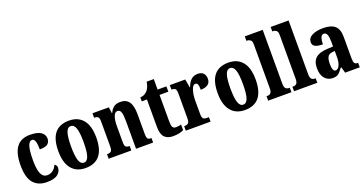

<svg xmlns="http://www.w3.org/2000/svg" viewBox="-38 -1442 4047 2133"><g transform="rotate(-20 1986.0 -375.0)"><path d="M35 -266Q35 -549 246 -549Q336 -549 377.5 -520Q419 -491 419 -444Q419 -405 393.5 -382Q368 -359 297 -359Q297 -488 251 -488Q219 -488 201.5 -438Q184 -388 184 -267Q184 -163 206.5 -112Q229 -61 279 -61Q318 -61 347 -84Q376 -107 391 -144Q418 -129 418 -100Q418 -56 378.5 -23Q339 10 249 10Q147 10 91 -54.5Q35 -119 35 -266Z M483 -270Q483 -549 709 -549Q815 -549 873.5 -478.5Q932 -408 932 -270Q932 10 706 10Q600 10 541.5 -61Q483 -132 483 -270ZM782 -270Q782 -380 764.5 -432.5Q747 -485 707 -485Q668 -485 651 -432.5Q634 -380 634 -270Q634 -160 651.5 -106.5Q669 -53 708 -53Q748 -53 765 -106.5Q782 -160 782 -270Z M980 -53H984Q1015 -53 1029 -66.5Q1043 -80 1043 -122V-418Q1043 -457 1030 -470Q1017 -483 988 -483H984V-536H1177L1187 -464H1191Q1210 -506 1238.5 -527.5Q1267 -549 1317 -549Q1384 -549 1417.5 -502.5Q1451 -456 1451 -356V-123Q1451 -93 1456 -78Q1461 -63 1471.5 -58Q1482 -53 1502 -53H1506V0H1304V-330Q1304 -398 1293 -431.5Q1282 -465 1253 -465Q1220 -465 1205 -421Q1190 -377 1190 -309V-118Q1190 -78 1202.5 -65.5Q1215 -53 1245 -53H1248V0H980Z M1605 -148V-473H1544V-520Q1574 -521 1596.5 -534Q1619 -547 1633 -565Q1660 -599 1670 -660H1754V-536H1858V-473H1754V-159Q1754 -112 1764.5 -92.5Q1775 -73 1803 -73Q1839 -73 1866 -82V-15Q1846 -5 1814 2.5Q1782 10 1740 10Q1674 10 1639.5 -27Q1605 -64 1605 -148Z M1892 -53H1896Q1927 -53 1941.5 -67Q1956 -81 1956 -125V-415Q1956 -457 1943.5 -470Q1931 -483 1901 -483H1898V-536H2081L2098 -437H2102Q2122 -493 2153 -520.5Q2184 -548 2231 -548Q2276 -548 2298 -523.5Q2320 -499 2320 -458Q2320 -414 2289.5 -392Q2259 -370 2204 -370Q2204 -414 2196.5 -433.5Q2189 -453 2167 -453Q2139 -453 2122 -399Q2105 -345 2105 -277V-120Q2105 -79 2117.5 -66Q2130 -53 2156 -53H2185V0H1892Z M2367 -270Q2367 -549 2593 -549Q2699 -549 2757.5 -478.5Q2816 -408 2816 -270Q2816 10 2590 10Q2484 10 2425.5 -61Q2367 -132 2367 -270ZM2666 -270Q2666 -380 2648.5 -432.5Q2631 -485 2591 -485Q2552 -485 2535 -432.5Q2518 -380 2518 -270Q2518 -160 2535.5 -106.5Q2553 -53 2592 -53Q2632 -53 2649 -106.5Q2666 -160 2666 -270Z M2866 -53H2876Q2902 -53 2916 -68.5Q2930 -84 2930 -125V-646Q2930 -681 2913 -694Q2896 -707 2876 -707H2866V-760H3078V-125Q3078 -84 3092 -68.5Q3106 -53 3133 -53H3141V0H2866Z M3172 -53H3182Q3208 -53 3222 -68.5Q3236 -84 3236 -125V-646Q3236 -681 3219 -694Q3202 -707 3182 -707H3172V-760H3384V-125Q3384 -84 3398 -68.5Q3412 -53 3439 -53H3447V0H3172Z M3498 -153Q3498 -234 3543 -273Q3588 -312 3681 -316L3749 -319V-374Q3749 -431 3737.5 -459.5Q3726 -488 3700 -488Q3676 -488 3664 -460Q3652 -432 3652 -380Q3591 -380 3561.5 -396Q3532 -412 3532 -447Q3532 -497 3582.5 -523Q3633 -549 3713 -549Q3807 -549 3852 -509.5Q3897 -470 3897 -379V-123Q3897 -83 3907.5 -68Q3918 -53 3946 -53H3949V0H3776L3757 -69H3749Q3717 -24 3693.5 -7Q3670 10 3628 10Q3571 10 3534.5 -32Q3498 -74 3498 -153ZM3750 -191V-266L3720 -263Q3681 -259 3665 -232Q3649 -205 3649 -149Q3649 -59 3686 -59Q3714 -59 3732 -95.5Q3750 -132 3750 -191Z"/></g></svg>

Font: Noto Serif CondExtraBold
Style: Regular
Weight: 800
Width: 3
Designer: Monotype Design Team
Foundry: Monotype Imaging Inc.
Version: Version 1.001